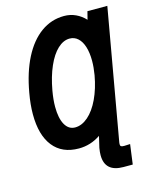

<svg xmlns="http://www.w3.org/2000/svg" viewBox="-132 -820 864 1082"><g transform="rotate(-15 300.0 -278.5)"><path d="M347.5 -733Q384 -733 415.2 -718.5Q446.5 -704 470.5 -678L482.5 -725H598.5L465.5 29.5Q463.5 39 463.5 47Q463.5 56 468.5 59Q473.5 62 487 62Q499.5 62 521 60.5L505.5 176H451.5Q344 176 344 78.5Q344 60.5 348 36.5L363.5 -29.5Q305.5 10 237 10Q139 10 87 -55.8Q35 -121.5 35 -242.5Q35 -299.5 47 -366Q67 -480.5 109.2 -563Q151.5 -645.5 212.2 -689.2Q273 -733 347.5 -733ZM167 -251Q167 -184.5 188 -147.2Q209 -110 247 -110Q286 -110 322.8 -142Q359.5 -174 387 -232.2Q414.5 -290.5 428 -366Q435.5 -410.5 435.5 -448.5Q435.5 -495 424.8 -529.8Q414 -564.5 393.5 -583.2Q373 -602 345 -602Q308.5 -602 275 -570.8Q241.5 -539.5 215.8 -481Q190 -422.5 176 -344Q167 -293 167 -251Z"/></g></svg>

Font: JuliaMono Black
Style: Italic
Weight: 900
Italic angle: -9°
Monospace: yes
Designer: cormullion
Foundry: corm
Version: Version 0.057; ttfautohint (v1.8.4)